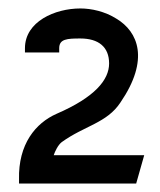

<svg xmlns="http://www.w3.org/2000/svg" viewBox="-20 -822 379 454"><path d="M25 -388H302L321 -455H107C110 -464 117 -479 126 -486C180 -525 233 -531 265 -580C334 -681 307 -747 255 -778C228 -795 196 -802 170 -802C110 -802 39 -771 39 -708V-698H120V-708C120 -730 139 -731 170 -731C213 -731 238 -711 238 -672C238 -633 204 -592 114 -553C64 -531 23 -481 25 -398Z"/></svg>

Font: Charger Sport
Style: SeBd
Weight: 600
Designer: Jasper
Foundry: Cannot Into Space Fonts
Version: Version 1.1